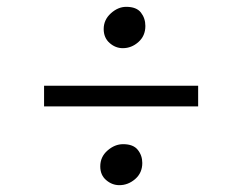

<svg xmlns="http://www.w3.org/2000/svg" viewBox="-20 -601 709 562"><path d="M339.5 -460Q318 -460 300.8 -475.2Q283.5 -490.5 283.5 -516Q283.5 -543 304.5 -562Q325.5 -581 349.5 -581Q379.5 -581 392.5 -564.2Q405.5 -547.5 405.5 -525Q405.5 -496 385.2 -478Q365 -460 339.5 -460ZM560 -350V-289.5H109V-350ZM273.5 -114Q273.5 -142 294.8 -160.5Q316 -179 340.5 -179Q370 -179 383.2 -162.5Q396.5 -146 396.5 -124Q396.5 -95 375.8 -77Q355 -59 329.5 -59Q308 -59 290.8 -73.8Q273.5 -88.5 273.5 -114Z"/></svg>

Font: Merriweather 20pt Light
Style: Regular
Weight: 300
Version: Version 2.100